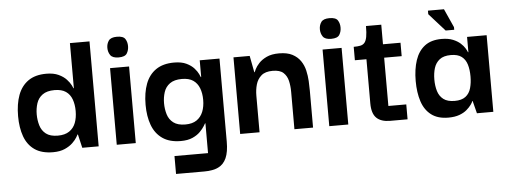

<svg xmlns="http://www.w3.org/2000/svg" viewBox="-50 -709 2706 1026"><g transform="rotate(-5 1303.5 -196.0)"><path d="M212 10Q151 10 113.5 -16Q76 -42 59 -89Q42 -136 42 -198Q42 -263 59.5 -310.5Q77 -358 114.5 -384.5Q152 -411 212 -411Q251 -411 277.5 -398.5Q304 -386 319.5 -369Q335 -352 342 -338Q349 -324 350 -321H352V-563H457V0H369L352 -73H350Q349 -71 341.5 -58Q334 -45 317.5 -29Q301 -13 275 -1.5Q249 10 212 10ZM245 -76Q283 -76 306.5 -92Q330 -108 340.5 -135.5Q351 -163 351 -199Q351 -234 341 -261.5Q331 -289 308.5 -304.5Q286 -320 248 -320Q207 -320 183.5 -303Q160 -286 151 -258Q142 -230 142 -199Q142 -168 150.5 -139.5Q159 -111 181.5 -93.5Q204 -76 245 -76Z M554 0V-411H656V0ZM605 -464Q572 -464 560.5 -481Q549 -498 549 -520Q549 -542 560.5 -558.5Q572 -575 605 -575Q639 -575 649.5 -558.5Q660 -542 660 -520Q660 -498 649.5 -481Q639 -464 605 -464Z M856 183V87H1036V-73H1034Q1033 -71 1025 -58Q1017 -45 1001.5 -29Q986 -13 960.5 -1.5Q935 10 897 10Q837 10 799 -16.5Q761 -43 743.5 -90Q726 -137 726 -199Q726 -264 744 -311.5Q762 -359 800 -385Q838 -411 897 -411Q937 -411 963 -398.5Q989 -386 1004 -369Q1019 -352 1025.5 -338Q1032 -324 1033 -321H1035V-411H1141V35Q1141 90 1126.5 122.5Q1112 155 1083 169Q1054 183 1008 183ZM929 -76Q967 -76 990 -92Q1013 -108 1024 -135.5Q1035 -163 1035 -199Q1035 -234 1024.5 -261.5Q1014 -289 991.5 -304.5Q969 -320 931 -320Q890 -320 866.5 -303Q843 -286 834 -258Q825 -230 825 -199Q825 -168 833.5 -139.5Q842 -111 865 -93.5Q888 -76 929 -76Z M1216 0V-411H1303L1320 -322H1322Q1323 -325 1329.5 -338.5Q1336 -352 1351.5 -369Q1367 -386 1393.5 -398.5Q1420 -411 1460 -411Q1504 -411 1531.5 -396.5Q1559 -382 1575 -358.5Q1591 -335 1597.5 -306.5Q1604 -278 1605.5 -250Q1607 -222 1607 -199V0H1507V-200Q1507 -233 1500.5 -260Q1494 -287 1475.5 -304Q1457 -321 1418 -321Q1378 -321 1357 -302.5Q1336 -284 1328 -256Q1320 -228 1320 -196V0Z M1694 0V-411H1796V0ZM1745 -464Q1712 -464 1700.5 -481Q1689 -498 1689 -520Q1689 -542 1700.5 -558.5Q1712 -575 1745 -575Q1779 -575 1789.5 -558.5Q1800 -542 1800 -520Q1800 -498 1789.5 -481Q1779 -464 1745 -464Z M2021 0Q1972 0 1947.5 -24Q1923 -48 1923 -102V-350H2018V-80H2114V0ZM1861 -339V-411Q1883 -411 1897 -414Q1911 -417 1919.5 -427Q1928 -437 1932 -458Q1936 -479 1936 -516H2018V-411H2112V-339Z M2332 10Q2276 10 2241 -16.5Q2206 -43 2190.5 -90.5Q2175 -138 2175 -200Q2175 -263 2191 -311Q2207 -359 2241.5 -385.5Q2276 -412 2332 -412Q2368 -412 2392.5 -402Q2417 -392 2432.5 -378Q2448 -364 2456 -350.5Q2464 -337 2467 -329H2469V-411H2574V0H2486L2469 -67H2467Q2465 -60 2456 -47.5Q2447 -35 2431.5 -21.5Q2416 -8 2391.5 1Q2367 10 2332 10ZM2374 -76Q2411 -76 2432 -92Q2453 -108 2461 -136.5Q2469 -165 2469 -199Q2469 -236 2460.5 -263.5Q2452 -291 2431.5 -306.5Q2411 -322 2374 -322Q2335 -322 2313.5 -305Q2292 -288 2283.5 -260.5Q2275 -233 2275 -199Q2275 -165 2283.5 -137Q2292 -109 2313.5 -92.5Q2335 -76 2374 -76ZM2358 -455 2273 -550V-569H2359L2404 -469V-455Z"/></g></svg>

Font: Darker Grotesque
Style: Bold
Weight: 700
Designer: Gabriel Lam
Foundry: TypeRant
Version: Version 1.000;gftools[0.9.28]